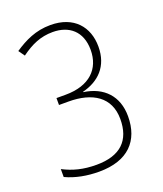

<svg xmlns="http://www.w3.org/2000/svg" viewBox="-136 -813 772 912"><g transform="rotate(-20 250.0 -357.0)"><path d="M208 10C354 10 426 -67 426 -191C426 -293 365 -357 265 -371V-373C348 -394 407 -450 407 -550C407 -650 345 -724 227 -724C152 -724 96 -696 42 -660L64 -629C116 -667 164 -689 226 -689C308 -689 367 -642 367 -548C367 -452 304 -388 182 -388H136V-353H184C305 -353 387 -302 387 -191C387 -83 328 -25 207 -25C141 -25 90 -38 40 -64V-24C89 -1 146 10 208 10Z"/></g></svg>

Font: Noto Sans Devanagari SemiCondensed ExtraLight
Style: Regular
Weight: 200
Width: 4
Designer: Jelle Bosma - Monotype Design Team
Foundry: Monotype Imaging Inc.
Version: Version 2.004